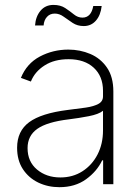

<svg xmlns="http://www.w3.org/2000/svg" viewBox="-20 -757 576 789"><path d="M224.1 12.2Q176.8 12.2 137.2 -6.8Q97.7 -25.9 74 -62Q50.3 -98.1 50.3 -149.9Q50.3 -218.3 99.9 -254.9Q149.4 -291.5 258.3 -305.2Q300.3 -310.1 333 -314.9Q365.7 -319.8 384.5 -330.1Q403.3 -340.3 403.3 -361.3V-383.8Q403.3 -443.4 365.5 -478.5Q327.6 -513.7 261.7 -513.7Q203.1 -513.7 163.1 -488Q123 -462.4 106.9 -421.9L65.9 -437Q89.8 -496.1 143.8 -524.7Q197.8 -553.2 260.7 -553.2Q309.1 -553.2 351.3 -535.2Q393.6 -517.1 419.7 -479Q445.8 -440.9 445.8 -380.9V0H403.8V-98.1H399.9Q378.4 -52.7 333.5 -20.3Q288.6 12.2 224.1 12.2ZM228 -27.8Q279.3 -27.8 318.8 -53.2Q358.4 -78.6 380.9 -122.3Q403.3 -166 403.3 -221.2V-301.8Q386.2 -287.6 344.7 -279.5Q303.2 -271.5 263.2 -266.6Q173.3 -255.9 133.3 -227.5Q93.3 -199.2 93.3 -148.4Q93.3 -92.8 132.1 -60.3Q170.9 -27.8 228 -27.8ZM324.2 -649.9Q298.3 -649.9 278.6 -662.8Q258.8 -675.8 241.5 -688.5Q224.1 -701.2 205.1 -701.2Q185.1 -701.2 172.9 -687.5Q160.6 -673.8 159.2 -652.3H124Q126.5 -689 146.5 -712.9Q166.5 -736.8 199.7 -736.8Q228.5 -736.8 248 -723.9Q267.6 -710.9 283.7 -697.8Q299.8 -684.6 318.8 -684.6Q354.5 -684.6 363.3 -732.4H397.9Q393.6 -694.3 374 -672.1Q354.5 -649.9 324.2 -649.9Z"/></svg>

Font: Inter Extra Light
Style: Regular
Weight: 200
Designer: Rasmus Andersson
Foundry: rsms
Version: Version 4.000;git-3c8e0fc